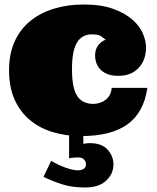

<svg xmlns="http://www.w3.org/2000/svg" viewBox="-20 -580 694 848"><path d="M384.8 -428.2Q342.8 -428.2 320.3 -392.6Q297.9 -356.9 297.9 -273.9Q297.9 -190.9 321 -156Q344.2 -121.1 392.1 -121.1Q405.8 -121.1 419.9 -125.5Q434.1 -129.9 445.6 -138.4Q457 -147 464.6 -160.4Q472.2 -173.8 473.1 -191.9H630.9Q615.2 -83 543.2 -31Q471.2 21 337.9 21Q271 21 212.9 3.4Q154.8 -14.2 111.8 -50Q68.8 -85.9 44.4 -140.4Q20 -194.8 20 -270Q20 -341.8 44.4 -396Q68.8 -450.2 113 -486.6Q157.2 -522.9 217.5 -541.5Q277.8 -560.1 350.1 -560.1Q426.8 -560.1 479.5 -541Q532.2 -522 564.7 -493.4Q597.2 -464.8 611.1 -431.9Q625 -398.9 625 -370.1Q625 -347.2 618.4 -325.2Q611.8 -303.2 596.9 -285.2Q582 -267.1 559.1 -256.1Q536.1 -245.1 502.9 -245.1Q471.2 -245.1 451.2 -254.2Q431.2 -263.2 420.2 -276.6Q409.2 -290 404.5 -304.9Q399.9 -319.8 399.9 -333Q399.9 -362.8 414.1 -380.4Q428.2 -397.9 446.8 -404.8Q436 -413.1 425 -420.7Q414.1 -428.2 384.8 -428.2ZM206.1 130.4Q237.8 149.4 270.8 160.9Q303.7 172.4 324.7 172.4Q337.9 172.4 348.9 166.3Q359.9 160.2 359.9 145.5Q359.9 134.3 351.3 124.8Q342.8 115.2 324.7 115.2Q318.8 115.2 306.4 116.2Q293.9 117.2 285.2 119.1V-0.5H348.1V55.2Q361.8 53.2 366 52.7Q370.1 52.2 376 52.2Q429.7 52.2 455.3 80.8Q481 109.4 481 146.5Q481 187.5 449 217.8Q417 248 356 248Q298.8 248 256.3 234.6Q213.9 221.2 171.9 201.2Z"/></svg>

Font: Ultra
Style: Regular
Weight: 400
Designer: Astigmatic (AOETI)
Foundry: Astigmatic (AOETI)
Version: Version 1.001